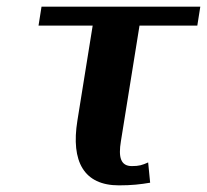

<svg xmlns="http://www.w3.org/2000/svg" viewBox="-20 -548 623 578"><path d="M96 -471H259L213 -185C193 -61 233 10 338 10C376 10 403 7 432 2L426 -59C408 -51 399 -48 377 -48C343 -48 336 -75 344 -123L400 -471H574L583 -528H105Z"/></svg>

Font: Aerodynamic
Style: Obl
Weight: 500
Designer: Google
Version: Version 2.000980; 2014